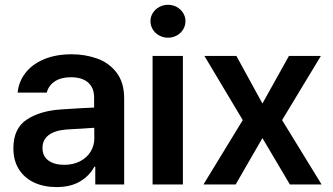

<svg xmlns="http://www.w3.org/2000/svg" viewBox="-20 -761 1372 792"><path d="M232.4 -309.6Q316.9 -315.4 368.2 -317.4V-359.4Q368.2 -398.9 343.3 -420.7Q318.4 -442.4 272.5 -442.4Q231.9 -442.4 206.1 -425.3Q180.2 -408.2 172.9 -378.9H52.7Q57.1 -424.3 85 -460.2Q112.8 -496.1 161.6 -516.6Q210.4 -537.1 275.4 -537.1Q331.1 -537.1 380.1 -519.8Q429.2 -502.4 460.7 -461.7Q492.2 -420.9 492.2 -354.5V0H373V-73.2H369.1Q349.6 -36.1 310.5 -12.7Q271.5 10.7 212.9 10.7Q161.6 10.7 121.3 -7.8Q81.1 -26.4 58.1 -62.5Q35.2 -98.6 35.2 -149.4Q35.2 -231.4 90.6 -267.8Q146 -304.2 232.4 -309.6ZM245.1 -81.1Q281.7 -81.1 310.1 -95.7Q338.4 -110.4 353.8 -135.5Q369.1 -160.6 369.1 -190.4L368.7 -233.9L252 -226.6Q206.1 -222.7 180.7 -203.6Q155.3 -184.6 155.3 -150.4Q155.3 -116.7 179.7 -98.9Q204.1 -81.1 245.1 -81.1Z M609.4 -530.3H734.4V0H609.4ZM600.6 -673.8Q600.6 -691.9 610.4 -707.5Q620.1 -723.1 637 -732.2Q653.8 -741.2 672.9 -741.2Q692.4 -741.2 709 -732.2Q725.6 -723.1 735.4 -707.5Q745.1 -691.9 745.1 -673.8Q745.1 -655.3 735.4 -639.4Q725.6 -623.5 709 -614.5Q692.4 -605.5 672.9 -605.5Q653.8 -605.5 637 -614.5Q620.1 -623.5 610.4 -639.4Q600.6 -655.3 600.6 -673.8Z M1062.5 -334 1171.9 -530.3H1303.7L1143.6 -265.6L1306.6 0H1175.8L1062.5 -191.4L952.1 0H819.3L981.4 -265.6L823.2 -530.3H955.1Z"/></svg>

Font: Pretendard GOV SemiBold
Style: Regular
Weight: 600
Designer: Base glyphs from Inter by Rasmus Andersson; Hangeul glyphs from Noto Sans CJK(Source Han Sans) by Jang Soo-young and Kan
Foundry: Kil Hyung-jin
Version: Version 1.309